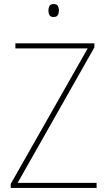

<svg xmlns="http://www.w3.org/2000/svg" viewBox="-20 -928 530 948"><path d="M457 0H33V-20L413 -689H56V-714H446V-694L67 -25H457ZM244 -908Q261 -908 266 -898Q271 -888 271 -876Q271 -863 265.5 -853.5Q260 -844 244 -844Q230 -844 224.5 -853.5Q219 -863 219 -876Q219 -888 224 -898Q229 -908 244 -908Z"/></svg>

Font: Noto Sans Bengali SemiCondensed Thin
Style: Regular
Weight: 100
Width: 4
Designer: Joana Ranito - Universal Thirst; Jelle Bosma - Monotype Design Team
Foundry: Universal Thirst ehf.
Version: Version 3.000; ttfautohint (v1.8.4.7-5d5b)